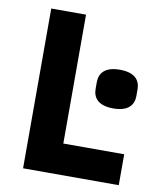

<svg xmlns="http://www.w3.org/2000/svg" viewBox="-80 -762 689 826"><g transform="rotate(10 265.0 -349.0)"><path d="M414 -321C480 -321 503 -352 503 -391V-420C503 -459 480 -490 414 -490C348 -490 325 -459 325 -420V-391C325 -352 348 -321 414 -321ZM495 0V-135H229V-698H77V0Z"/></g></svg>

Font: LVC Sans
Style: Bold
Weight: 700
Designer: Mike Abbink, Paul van der Laan, Pieter van Rosmalen
Foundry: Bold Monday
Version: Version 3.0